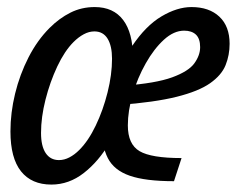

<svg xmlns="http://www.w3.org/2000/svg" viewBox="-20 -498 657 533"><path d="M334.9 -149.9Q334.9 -97.6 367.4 -78.4Q399.9 -59.2 484 -59.2L463 5Q383.8 5 340.2 -10.2Q296.6 -25.3 279.3 -59.1Q262.1 -92.9 262.1 -148.5Q262.1 -164.9 266.1 -181.7Q270.1 -198.5 277.8 -222.2H285.4Q309 -314.1 346.8 -370.2Q384.5 -426.4 428.1 -452.4Q471.8 -478.4 511.6 -478.4Q560.7 -478.4 589.1 -451.6Q617.4 -424.9 617.4 -376.5Q617.4 -345.1 606.3 -317.3Q595.1 -289.4 563.3 -267Q531.5 -244.6 470.4 -229.3Q409.3 -214 309.5 -206.6L324.1 -260.2Q412.3 -266.7 457.9 -283.3Q503.5 -300 519.5 -322.2Q535.6 -344.5 535.6 -367.1Q535.6 -390.6 524 -401.8Q512.3 -412.9 491.2 -412.9Q462.7 -412.9 435.1 -387.8Q407.5 -362.6 384.7 -322.3Q361.8 -281.9 348.4 -236.2Q334.9 -190.5 334.9 -149.9ZM122.6 14.4Q67.8 14.4 38.4 -22.3Q9 -59.1 9 -133.1Q9 -185 21.9 -238Q34.8 -291.1 59.2 -338.8Q83.6 -386.4 117.7 -420.5Q144.6 -447.4 175.5 -462.9Q206.3 -478.4 242.9 -478.4Q294.8 -478.4 321.9 -442.5Q348.9 -406.7 348.9 -339.8Q348.9 -279.5 332.1 -217Q315.3 -154.5 284.6 -102.2Q253.9 -49.9 212.7 -17.8Q171.5 14.4 122.6 14.4ZM93.9 -129Q93.9 -92.3 106.9 -72.9Q119.9 -53.6 143.6 -53.6Q158.5 -53.6 172.7 -61.1Q187 -68.5 200.2 -81.8Q225.5 -107 245.8 -149.5Q266.2 -192 278.6 -241.5Q291 -291.1 291 -334.9Q291 -370.4 278.7 -390.6Q266.3 -410.8 242 -410.8Q227.1 -410.8 212.5 -402.9Q197.9 -395.1 184 -381.2Q159.4 -356.6 139 -313.5Q118.7 -270.3 106.3 -221.4Q93.9 -172.5 93.9 -129Z"/></svg>

Font: Intel One Mono Light
Style: Italic
Weight: 300
Italic angle: -16°
Monospace: yes
Designer: Fred Shallcrass
Foundry: Frere-Jones Type LLC
Version: Version 1.004